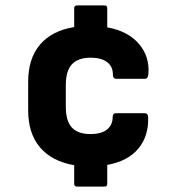

<svg xmlns="http://www.w3.org/2000/svg" viewBox="-20 -652 670 709"><path d="M264 37Q254 37 254 27V-42Q172 -56 128 -107.5Q84 -159 84 -245V-350Q84 -436 128 -487.5Q172 -539 254 -552V-622Q254 -632 264 -632H366Q376 -632 376 -622V-551Q453 -537 493 -490Q533 -443 528 -380Q527 -361 515 -361H409Q397 -361 397 -376Q397 -407 375 -423Q353 -439 315 -439Q269 -439 246 -415Q223 -391 223 -337V-258Q223 -205 245.5 -181Q268 -157 314 -157Q355 -157 375.5 -174Q396 -191 396 -219Q396 -234 408 -234H514Q526 -234 527 -221Q530 -151 491.5 -104Q453 -57 376 -43V27Q376 37 366 37Z"/></svg>

Font: Sofia Sans ExtraBold
Style: Regular
Weight: 800
Designer: Botio Nikoltchev, Ani Petrova
Foundry: lettersoup
Version: Version 4.101; ttfautohint (v1.8.4.7-5d5b)